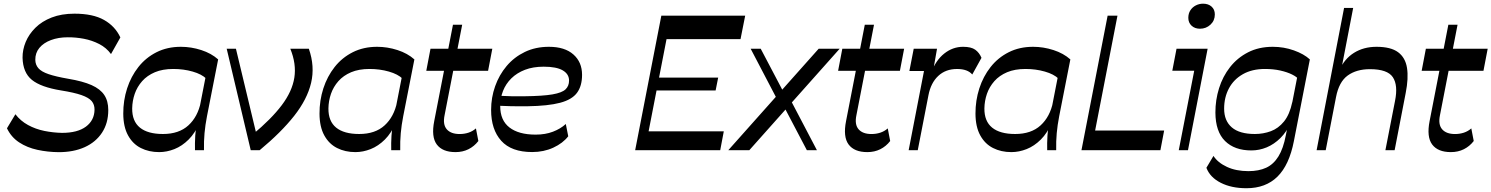

<svg xmlns="http://www.w3.org/2000/svg" viewBox="-20 -815 8094 1042"><path d="M298.7 10.8Q239 10.3 183.1 -1.8Q127.1 -13.9 83.9 -42.3Q40.7 -70.7 17.8 -118.8L63.6 -195Q91.4 -158.7 132.1 -136.5Q172.7 -114.3 220.2 -104.6Q267.8 -94.9 316.6 -93.9Q400.8 -93.9 446.4 -127.8Q492 -161.8 493 -219.4Q493.4 -247.2 477.7 -266.2Q461.9 -285.1 422.1 -299Q382.3 -312.9 311.3 -324.2Q201.9 -342 153.2 -381.4Q104.4 -420.9 102.4 -501.8Q102 -545 119.4 -587.2Q136.9 -629.4 172.2 -664.4Q207.4 -699.4 260.6 -720.1Q313.8 -740.8 384.2 -740.8Q484.4 -740.8 544.7 -706.7Q604.9 -672.7 633.2 -611.8L582.4 -521.6Q557.3 -556.1 518.4 -576.1Q479.4 -596.1 435.1 -604.6Q390.7 -613 347.6 -612.6Q296.7 -612.6 256.5 -597.5Q216.3 -582.4 193.7 -555.1Q171.1 -527.8 171.6 -490.1Q172 -463.6 188.4 -444.7Q204.8 -425.8 243.7 -412.6Q282.6 -399.3 349.9 -387.6Q429.2 -374.3 476.8 -353.2Q524.3 -332 545.9 -299.4Q567.6 -266.9 567.6 -217.7Q567.6 -146.7 533.8 -95.2Q500.1 -43.7 439.8 -16.4Q379.4 10.8 298.7 10.8Z M1100.3 -387.5Q1074.6 -412.6 1025.4 -426.6Q976.3 -440.7 920.4 -440.7Q862.6 -440.7 820.6 -423Q778.6 -405.2 751.5 -374.6Q724.4 -343.9 711.2 -305.8Q698.1 -267.7 697.4 -226.9Q696.7 -157 739.4 -122.4Q782.1 -87.8 864.3 -87.8Q951.3 -87.8 1002.4 -134.6Q1053.6 -181.4 1069.9 -261.6L1062.7 -148.8Q1039.3 -93.2 1003.7 -57.7Q968.1 -22.3 926.7 -5.9Q885.4 10.5 843.7 10.5Q788.1 10.5 744.3 -11.7Q700.4 -33.8 674.9 -80.3Q649.3 -126.8 649 -198.1Q648.7 -269.8 669.8 -335.1Q691 -400.5 731.1 -451.3Q771.2 -502.2 829.5 -531.6Q887.8 -561 961.7 -561Q1017.6 -561 1072.1 -543.4Q1126.6 -525.8 1163.9 -492.6ZM1038.2 0Q1037.2 -38 1039.6 -78.3Q1041.9 -118.6 1050.9 -168L1116.2 -501.8L1163.9 -492.6L1103.3 -184.2Q1094 -136.4 1090 -92.6Q1086 -48.8 1087 0Z M1340.7 0 1210.3 -550.5H1260.4L1373.7 -78L1350.8 -84.7Q1452.5 -169 1509.1 -244.1Q1565.7 -319.1 1577.4 -393.5Q1589.1 -467.9 1555.5 -550.5H1656.1Q1689.6 -454.7 1668.4 -365.3Q1647.2 -276 1576.6 -186.3Q1505.9 -96.6 1389.4 0Z M2165.3 -387.5Q2139.6 -412.6 2090.4 -426.6Q2041.3 -440.7 1985.4 -440.7Q1927.6 -440.7 1885.6 -423Q1843.6 -405.2 1816.5 -374.6Q1789.4 -343.9 1776.2 -305.8Q1763.1 -267.7 1762.4 -226.9Q1761.7 -157 1804.4 -122.4Q1847.1 -87.8 1929.3 -87.8Q2016.3 -87.8 2067.4 -134.6Q2118.6 -181.4 2134.9 -261.6L2127.7 -148.8Q2104.3 -93.2 2068.7 -57.7Q2033.1 -22.3 1991.7 -5.9Q1950.4 10.5 1908.7 10.5Q1853.1 10.5 1809.3 -11.7Q1765.4 -33.8 1739.9 -80.3Q1714.3 -126.8 1714 -198.1Q1713.7 -269.8 1734.8 -335.1Q1756 -400.5 1796.1 -451.3Q1836.2 -502.2 1894.5 -531.6Q1952.8 -561 2026.7 -561Q2082.6 -561 2137.1 -543.4Q2191.6 -525.8 2228.9 -492.6ZM2103.2 0Q2102.2 -38 2104.6 -78.3Q2106.9 -118.6 2115.9 -168L2181.2 -501.8L2228.9 -492.6L2168.3 -184.2Q2159 -136.4 2155 -92.6Q2151 -48.8 2152 0Z M2452.1 10.5Q2381.4 10.5 2350.5 -30.9Q2319.7 -72.3 2336.6 -158L2438.3 -680.8H2488.3L2392.7 -189.3Q2382.3 -139 2404.7 -113.3Q2427.2 -87.6 2474.6 -87.6Q2499.9 -87.6 2522.5 -95Q2545 -102.4 2562.9 -118.1L2576.1 -49.7Q2553.9 -20.9 2522.5 -5.2Q2491.1 10.5 2452.1 10.5ZM2293.5 -430.9 2316.3 -550.5H2651.8L2628.9 -430.9Z M2868.1 10.2Q2755.3 10.2 2700.3 -50.9Q2645.3 -112 2645.3 -218.1Q2645.3 -285.4 2667.1 -346.9Q2688.8 -408.3 2729.5 -456.7Q2770.2 -505 2828.3 -533Q2886.3 -561 2959.1 -561Q3045 -561 3091.9 -519.4Q3138.9 -477.9 3138.9 -408.8Q3138.9 -348.7 3111.6 -311.5Q3084.2 -274.3 3019.7 -257.2Q2955.2 -240 2842.7 -238.3Q2796.6 -237.8 2757.4 -238.5Q2718.2 -239.2 2682.7 -241.2V-295.4Q2718.3 -293.4 2755.1 -292.7Q2791.9 -292 2827 -292.6Q2926 -293.7 2978.1 -302.7Q3030.1 -311.7 3049.2 -330.1Q3068.3 -348.4 3068.3 -377.9Q3068.3 -412.9 3034.2 -433Q3000 -453.1 2930.7 -453.1Q2873 -453.1 2829 -436.2Q2785 -419.2 2755 -389.6Q2725 -360 2709.8 -321.2Q2694.7 -282.4 2694.7 -238.8Q2694.7 -161.9 2744.9 -123.2Q2795.1 -84.4 2886.8 -84.4Q2939.6 -84.4 2980.8 -100.2Q3022.1 -115.9 3050.7 -142.1L3063.9 -75.4Q3034.8 -37.7 2982.9 -13.7Q2931 10.2 2868.1 10.2Z M3573.7 -602.6 3599 -730H4024.2L3998.9 -602.6ZM3457 0 3476.4 -102.3H3908.1L3888.7 0ZM3427.1 0 3569.1 -730H3622.1L3480.1 0ZM3532.7 -323.9 3546.6 -393.9H3877.6L3863.7 -323.9Z M3932.7 0 4423 -550.5H4536.9L4046.7 0ZM4208.3 -255.3 4053.9 -550.5H4108.5L4241.7 -297.3ZM4358.8 0 4222.4 -259.8 4255.2 -301.8 4413.4 0Z M4687.1 10.5Q4616.4 10.5 4585.5 -30.9Q4554.7 -72.3 4571.6 -158L4673.3 -680.8H4723.3L4627.7 -189.3Q4617.3 -139 4639.7 -113.3Q4662.2 -87.6 4709.6 -87.6Q4734.9 -87.6 4757.5 -95Q4780 -102.4 4797.9 -118.1L4811.1 -49.7Q4788.9 -20.9 4757.5 -5.2Q4726.1 10.5 4687.1 10.5ZM4528.5 -430.9 4551.3 -550.5H4886.8L4863.9 -430.9Z M4911.4 0 4994.6 -429.8H4915.3L4938.8 -550.5H5065.3L5038.4 -397.8L5032.1 -417.9Q5058.4 -487.9 5104.5 -524.4Q5150.6 -561 5206.9 -561Q5250.8 -561 5272.8 -545.1Q5294.8 -529.3 5306.6 -501.1L5256.6 -410.7Q5231.1 -440.6 5174.1 -440.6Q5112 -440.6 5071.8 -402.8Q5031.7 -365.1 5018.9 -298.7L4960.8 0Z M5725.3 -387.5Q5699.6 -412.6 5650.4 -426.6Q5601.3 -440.7 5545.4 -440.7Q5487.6 -440.7 5445.6 -423Q5403.6 -405.2 5376.5 -374.6Q5349.4 -343.9 5336.2 -305.8Q5323.1 -267.7 5322.4 -226.9Q5321.7 -157 5364.4 -122.4Q5407.1 -87.8 5489.3 -87.8Q5576.3 -87.8 5627.4 -134.6Q5678.6 -181.4 5694.9 -261.6L5687.7 -148.8Q5664.3 -93.2 5628.7 -57.7Q5593.1 -22.3 5551.7 -5.9Q5510.4 10.5 5468.7 10.5Q5413.1 10.5 5369.3 -11.7Q5325.4 -33.8 5299.9 -80.3Q5274.3 -126.8 5274 -198.1Q5273.7 -269.8 5294.8 -335.1Q5316 -400.5 5356.1 -451.3Q5396.2 -502.2 5454.5 -531.6Q5512.8 -561 5586.7 -561Q5642.6 -561 5697.1 -543.4Q5751.6 -525.8 5788.9 -492.6ZM5663.2 0Q5662.2 -38 5664.6 -78.3Q5666.9 -118.6 5675.9 -168L5741.2 -501.8L5788.9 -492.6L5728.3 -184.2Q5719 -136.4 5715 -92.6Q5711 -48.8 5712 0Z M5849.2 0 5991.2 -730H6044.6L5902.6 0ZM5879.4 0 5899.8 -106.5H6297.9L6277.6 0Z M6492.2 -659.1Q6464.5 -659.1 6446.8 -675.5Q6429.1 -691.9 6429.1 -718.2Q6429.1 -741.7 6440.1 -758.8Q6451.2 -776 6469.6 -785.5Q6488 -795 6509.2 -795Q6537.9 -795 6555.4 -779.1Q6573 -763.2 6573 -736.8Q6573 -703.1 6549.2 -681.1Q6525.4 -659.1 6492.2 -659.1ZM6377.3 0 6461.1 -431.2H6342.2L6365.1 -550.5H6533.9L6427.3 0Z M6744.7 206.5Q6663.1 206.5 6605.1 177Q6547 147.6 6527.2 95.6L6565.6 31.2Q6589.1 67.7 6638.7 90.7Q6688.3 113.8 6755.4 113.8Q6811.5 113.8 6851.6 95.3Q6891.7 76.8 6918.2 33.8Q6944.7 -9.1 6958.2 -80.4L6975.5 -168.2L7039.2 -494.7L7088.7 -492.6L7002 -49.1Q6976.8 80.5 6913 143.5Q6849.2 206.5 6744.7 206.5ZM6771.1 1.4Q6680.1 1.4 6628.4 -49.7Q6576.7 -100.8 6576.1 -203.8Q6575.8 -272.2 6595.9 -336.2Q6615.9 -400.2 6655.6 -450.8Q6695.3 -501.4 6753.6 -531.2Q6811.8 -561 6887.5 -561Q6947.5 -561 7001.9 -541.6Q7056.3 -522.3 7088.7 -492.6L7030.2 -382.3Q7018.3 -397.7 6991.9 -410.8Q6965.4 -423.9 6928.1 -432.3Q6890.7 -440.7 6844.9 -440.7Q6775.1 -440.7 6725.2 -412.4Q6675.4 -384.1 6649.5 -335.4Q6623.5 -286.7 6623.5 -225.2Q6623.5 -159.4 6665.2 -123.6Q6706.9 -87.8 6790.3 -87.8Q6835.8 -87.8 6876.8 -102.9Q6917.7 -117.9 6948.4 -155.7Q6979.1 -193.5 6993.3 -261L6985.2 -150.4Q6963.1 -99.7 6929 -65.9Q6894.8 -32.1 6854.5 -15.3Q6814.2 1.4 6771.1 1.4Z M7125.4 0 7274.4 -772H7323.8L7251.9 -399.8L7248.4 -432.8Q7275.8 -495.6 7328.3 -528.3Q7380.8 -561 7450.3 -561Q7527.9 -561 7567.5 -531.7Q7607.1 -502.4 7615.9 -446.6Q7624.8 -390.8 7608.8 -310.1L7548.8 0H7498.7L7550.9 -267.3Q7568.1 -352.6 7539 -396.1Q7509.9 -439.6 7415 -439.6Q7341.7 -439.6 7294.1 -405.2Q7246.5 -370.7 7230.7 -288L7174.8 0Z M7854.1 10.5Q7783.4 10.5 7752.5 -30.9Q7721.7 -72.3 7738.6 -158L7840.3 -680.8H7890.3L7794.7 -189.3Q7784.3 -139 7806.7 -113.3Q7829.2 -87.6 7876.6 -87.6Q7901.9 -87.6 7924.5 -95Q7947 -102.4 7964.9 -118.1L7978.1 -49.7Q7955.9 -20.9 7924.5 -5.2Q7893.1 10.5 7854.1 10.5ZM7695.5 -430.9 7718.3 -550.5H8053.8L8030.9 -430.9Z"/></svg>

Font: Savate ExtraLight
Style: Italic
Weight: 200
Italic angle: -11°
Designer: Max Esnée
Foundry: Plomb Type
Version: Version 2.000